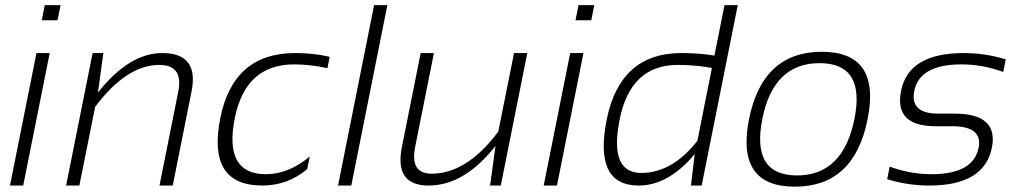

<svg xmlns="http://www.w3.org/2000/svg" viewBox="-20 -718 3952 743"><path d="M214.4 -698.2 202.6 -639.6H141.6L153.3 -698.2ZM172.4 -512.7 69.8 0H18.6L121.1 -512.7Z M235.8 0 338.4 -512.7H379.9L358.9 -359.4Q479.5 -512.7 607.9 -512.7Q751 -512.7 721.2 -363.8L648.4 0H597.2L669.9 -363.8Q690.4 -466.8 596.2 -466.8Q469.7 -466.8 348.1 -304.2L287.1 0Z M1168.9 -63.5Q1092.8 0 995.1 0Q780.3 0 832.5 -261.2Q882.8 -512.7 1122.1 -512.7Q1195.3 -512.7 1255.9 -498L1247.1 -454.1Q1181.6 -468.8 1118.2 -468.8Q930.2 -468.8 888.7 -261.2Q845.2 -43.9 1008.8 -43.9Q1096.7 -43.9 1178.7 -112.3Z M1479 -698.2 1339.4 0H1288.1L1427.7 -698.2Z M2020.5 -512.7 1918 0H1876.5L1897.5 -153.3Q1776.9 0 1638.7 0Q1505.4 0 1535.2 -148.9L1607.9 -512.7H1659.2L1586.4 -148.9Q1565.9 -45.9 1650.4 -45.9Q1786.6 -45.9 1908.2 -208.5L1969.2 -512.7Z M2279.8 -698.2 2268.1 -639.6H2207L2218.8 -698.2ZM2237.8 -512.7 2135.3 0H2084L2186.5 -512.7Z M2695.3 0H2653.8L2668.5 -122.1Q2566.9 0 2451.7 0Q2276.9 0 2327.6 -254.4Q2379.4 -512.7 2616.2 -512.7Q2687.5 -512.7 2744.6 -502.9L2783.7 -698.2H2835ZM2734.9 -455.1Q2671.4 -466.8 2603 -466.8Q2419.9 -466.8 2377.9 -255.4Q2336.4 -48.8 2461.9 -48.8Q2581.1 -48.8 2678.7 -172.9Z M3064.5 -39.1Q3242.7 -39.1 3286.6 -258.3Q3329.6 -473.6 3151.4 -473.6Q2973.1 -473.6 2930.2 -258.3Q2886.2 -39.1 3064.5 -39.1ZM2878.4 -256.3Q2930.7 -517.6 3160.2 -517.6Q3389.6 -517.6 3337.4 -256.3Q3285.2 4.4 3055.7 4.4Q2827.1 4.4 2878.4 -256.3Z M3413.1 -24.4 3422.9 -73.2Q3502.4 -43.9 3585 -43.9Q3746.6 -43.9 3767.1 -146.5Q3783.7 -229.5 3664.1 -229.5H3600.6Q3439.5 -229.5 3466.8 -366.2Q3496.1 -512.7 3709.5 -512.7Q3791.5 -512.7 3872.1 -488.3L3862.3 -439.5Q3782.7 -468.8 3700.7 -468.8Q3538.6 -468.8 3518.1 -366.2Q3500.5 -278.3 3610.4 -278.3H3673.8Q3844.7 -278.3 3818.4 -146.5Q3789.1 0 3576.2 0Q3493.7 0 3413.1 -24.4Z"/></svg>

Font: Sansation Light
Style: Light Italic
Weight: 300
Designer: Bernd Montag
Version: Version 1.301